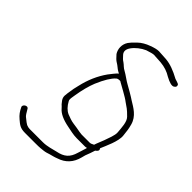

<svg xmlns="http://www.w3.org/2000/svg" viewBox="-220 -713 948 948"><g transform="rotate(45 254.0 -238.5)"><path d="M317.4 -615C305.1 -615 288.8 -611.1 268.4 -603.3C246.6 -595.6 226 -583.9 210.1 -568.4C194.1 -552.9 183.8 -541.6 179.2 -534.6C162.4 -509.1 164.5 -479 178.6 -457C190.8 -442.5 201.1 -432.8 209.4 -428.1C224.1 -419.8 233 -409.3 244.6 -403L255.7 -397C246.8 -391.9 225 -361.9 218.5 -354C189.8 -313.6 169 -266.6 157 -213C154.7 -203 152.6 -194 150.7 -186L144.8 -149C140.1 -119.2 143.8 -112.2 162.5 -90C167.7 -85.3 173 -80.3 177.5 -75C193.4 -56 222.2 -42.5 263.9 -34.5C283.8 -30.6 310.1 -24 333.4 -24H391.1C395.1 -24 399.2 -24.7 403.4 -26C401.9 -16.9 397.6 -8.2 394.8 3L388.8 22C376.4 65.7 353.9 84.3 310.5 93C285.4 98.8 259.2 108 229.3 108H137.4C130.2 108 122.7 106.3 114.9 103C110.2 101 99.4 92.9 82.2 78.8C77.2 74.6 69.8 63.7 59.9 46C52.1 28.8 24.5 46.3 31.6 60.7C41.4 80.7 49.7 94.1 69.2 110.3C88.9 126.8 100.7 138 134.4 138H205.9C223.1 138 234.9 137.7 241.1 137C253.1 135.7 268.2 134.8 278.8 131.5L294.8 126.5C308.7 122.2 319 121 336.2 114C379.6 100.3 406.9 70.6 418.3 25L423.3 6C429.7 -10.9 436.7 -28.3 441.4 -45C453.7 -53.3 457 -61.3 451.2 -69C451.3 -69.7 451.1 -70.3 450.5 -71C461.1 -96.8 491.8 -159.5 487.1 -196.4C483.5 -224.8 483.9 -233.7 476 -262.5C463.3 -308.8 424.8 -328.5 392.6 -348.4C384.4 -354.8 331.6 -385.6 321.8 -390.5C307.9 -397.6 282.2 -417.6 267 -425.5C249.1 -434.8 245.3 -443 230.9 -453C223.6 -457 214.6 -465.3 203.9 -478C193.2 -490.8 194 -506 206.4 -523.8C220.4 -544 245.1 -563.5 269.3 -574C291 -581.3 305.5 -585 312.7 -585L361.8 -582C390.6 -579.4 415.2 -571.1 437.5 -557C464.5 -542.3 482.9 -537.7 492.4 -543.3C502 -548.8 504.6 -555.7 500.1 -564C497 -569.7 477.6 -573.2 471.5 -576C432.6 -597.2 400.9 -609.2 368.1 -612ZM287.6 -376 287.4 -375C308.3 -362.5 358.2 -337.3 378.4 -321C400.9 -305.1 406.7 -303.6 434.8 -275C452.9 -256.6 453.5 -218.5 456.4 -187.1C458.1 -168.4 443.9 -133.7 436.7 -113C430.6 -95.8 422.6 -79.6 417.1 -62C407.4 -56.7 400.3 -54 395.8 -54H338.2C334.4 -54 328.9 -54.7 321.7 -56C304 -59.3 289.2 -61.9 272.5 -64C253.5 -66.4 237.8 -73.3 222.1 -79C204 -87.1 189 -102.6 176.6 -125.5C173.6 -129.8 173 -137.7 174.8 -149L177.5 -166C184.6 -210.7 194.5 -247.7 206.3 -277C225.8 -323 244.8 -354.2 263.2 -370.5C267.4 -374.2 273.6 -376 282 -376Z"/></g></svg>

Font: MewTooHand
Style: CondIta
Weight: 400
Designer: Mew Too, Robert Jablonski
Version: Version 0.77